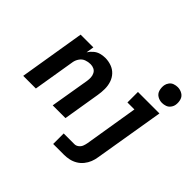

<svg xmlns="http://www.w3.org/2000/svg" viewBox="-225 -1012 1459 1459"><g transform="rotate(45 504.0 -282.5)"><path d="M896 -600Q915 -600 933.5 -606.5Q952 -613 964.5 -629.5Q977 -646 980 -665Q984 -692 976.5 -717.5Q969 -743 946 -756.5Q923 -770 896 -770Q878 -770 859 -763.5Q840 -757 828 -740.5Q816 -724 813 -706Q809 -678 816.5 -652.5Q824 -627 846.5 -613.5Q869 -600 896 -600ZM5 0H141L197 -339Q201 -363 216 -385Q231 -407 255 -416Q279 -425 304 -425Q324 -425 341 -417Q358 -409 367 -392Q376 -375 377 -355.5Q378 -336 375 -316L322 0H459L508 -298Q514 -333 514 -368Q514 -403 503.5 -435Q493 -467 470.5 -491Q448 -515 416 -526.5Q384 -538 349 -538Q324 -538 299 -531Q274 -524 253.5 -506.5Q233 -489 219 -467L229 -530H92ZM532 205H648Q675 205 703 199Q731 193 756.5 178Q782 163 801 139.5Q820 116 830.5 89.5Q841 63 845 35L939 -530H708V-417H783L712 17Q709 34 702.5 51Q696 68 680.5 80Q665 92 648 92H532Z"/></g></svg>

Font: Iosevka Sparkle Extrabold
Style: Italic
Weight: 800
Italic angle: -9°
Designer: Belleve Invis
Foundry: Belleve Invis
Version: Version 4.5.0; ttfautohint (v1.8.3)